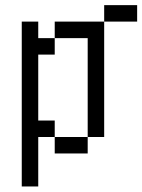

<svg xmlns="http://www.w3.org/2000/svg" viewBox="-20 -582 540 728"><path d="M500 -500V-562.5H375V-500H187.5V-437.5H125V-500H62.5Q62.5 -500 62.5 125H125V-62.5H187.5V0H312.5V-62.5H187.5V-125H125Q125 -125 125 -375H187.5V-437.5H312.5Q312.5 -437.5 312.5 -62.5H375V-500Z"/></svg>

Font: Unifont
Style: Regular
Weight: 500
Version: Version 13.0.05